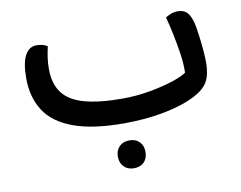

<svg xmlns="http://www.w3.org/2000/svg" viewBox="-69 -495 998 794"><g transform="rotate(-10 429.5 -98.0)"><path d="M425 16Q292 16 211 -14.5Q130 -45 94 -102Q58 -159 58 -237Q58 -302 75 -333.5Q92 -365 123 -365Q138 -365 150 -361.5Q162 -358 169 -353Q164 -331 160.5 -308.5Q157 -286 157 -260Q157 -197 186 -158.5Q215 -120 277 -103Q339 -86 435 -86Q496 -86 553.5 -96.5Q611 -107 652.5 -121Q694 -135 709 -147Q710 -185 703.5 -227.5Q697 -270 688.5 -311.5Q680 -353 671 -385Q680 -391 693.5 -396.5Q707 -402 723 -402Q747 -402 761 -388.5Q775 -375 784 -340Q788 -322 792 -292.5Q796 -263 799 -231Q802 -199 802 -173Q802 -124 786 -94.5Q770 -65 728 -43Q675 -15 595.5 0.5Q516 16 425 16ZM433 206Q407 206 391 190Q375 174 375 147Q375 121 391 105Q407 89 433 89Q460 89 475.5 105Q491 121 491 147Q491 174 475.5 190Q460 206 433 206Z"/></g></svg>

Font: Baloo Bhaijaan 2 Medium
Style: Regular
Weight: 500
Designer: Sanskriti Dholi, Noopur Datye and Ek Type
Foundry: Ek Type
Version: Version 1.701